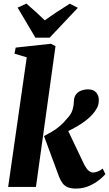

<svg xmlns="http://www.w3.org/2000/svg" viewBox="-20 -1066 621 1095"><path d="M26.5 0 132.5 -739 62.5 -760 69.5 -794.5 271 -816.5 296.5 -802.5 185 0ZM412 9.5Q385.5 9.5 367 2Q348.5 -5.5 336.8 -21Q325 -36.5 316.5 -59L231 -290Q254.5 -302.5 276.2 -315Q298 -327.5 321 -347Q344 -366.5 369.5 -398Q387 -417 394 -440.8Q401 -464.5 401.5 -488Q402 -514 414.5 -529Q427 -544 445.2 -550.2Q463.5 -556.5 480.5 -556.5Q513 -556.5 528.2 -538.8Q543.5 -521 543.5 -497.5Q544 -470 532.8 -449.5Q521.5 -429 507.5 -414Q491.5 -395.5 468.2 -377.8Q445 -360 418.2 -344.5Q391.5 -329 364.8 -316.5Q338 -304 313.5 -295L354.5 -349.5L460 -128Q472.5 -104 485.2 -93Q498 -82 511.5 -82Q520.5 -82 536.2 -87.5Q552 -93 565.5 -104.5L581 -73Q571 -60.5 547 -40.8Q523 -21 488.8 -5.8Q454.5 9.5 412 9.5ZM182 -851 80.5 -1022.5 130.5 -1045.5Q158 -1022 184.5 -998Q211 -974 235.5 -950Q270 -975 306.2 -998.8Q342.5 -1022.5 378 -1045L424 -1021.5L263 -851Z"/></svg>

Font: Merriweather 48pt Black
Style: Italic
Weight: 900
Italic angle: -7.8°
Version: Version 2.101